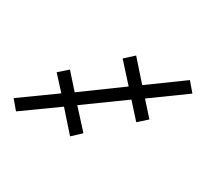

<svg xmlns="http://www.w3.org/2000/svg" viewBox="-127 -308 662 617"><g transform="rotate(30 204.0 0.0)"><path d="M-41 149.9 84 60.1 37.1 8.8 69.8 -20 119.1 35.2H120.1L259.8 -66.9V-67.9L199.2 -134.8V-136.2L231 -165H231.9L295.9 -92.8L419.9 -183.1H420.9L449.2 -149.9L325.2 -60.1L371.1 -8.8L338.9 20L289.1 -35.2L147.9 66.9V67.9L209 134.8V136.2L178.2 165H176.8L112.8 92.8L-13.2 183.1Z"/></g></svg>

Font: CMU Bright
Style: Oblique
Weight: 500
Italic angle: -12°
Version: Version 0.7.0